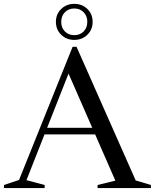

<svg xmlns="http://www.w3.org/2000/svg" viewBox="-29 -952 784 972"><path d="M173 -271.5V-305H521V-271.5ZM658 -38.5 735 -15.5V0H465V-15.5L555 -37.5L309 -600H326L105 -40L197 -15.5V0H-9V-15.5L67.5 -41L338.5 -715H358.5ZM347 -932.5Q386.5 -932.5 413.2 -906.8Q440 -881 440 -841Q440 -802 413.2 -776Q386.5 -750 347 -750Q307.5 -750 280.8 -776Q254 -802 254 -841.5Q254 -880.5 280.8 -906.5Q307.5 -932.5 347 -932.5ZM347 -774Q376 -774 394.5 -793Q413 -812 413 -841.5Q413 -871 394.5 -890Q376 -909 347 -909Q318 -909 299.5 -890Q281 -871 281 -841Q281 -811.5 299.5 -792.8Q318 -774 347 -774Z"/></svg>

Font: Newsreader 60pt
Style: Regular
Weight: 400
Designer: Hugues Gentile
Foundry: Production Type
Version: Version 1.003